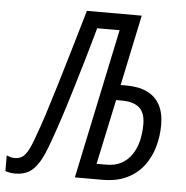

<svg xmlns="http://www.w3.org/2000/svg" viewBox="-112 -764 795 821"><g transform="rotate(5 286.0 -354.0)"><path d="M-16.6 5.9Q-27.3 5.9 -38.6 4.2Q-49.8 2.4 -59.6 -1V-68.4Q-50.8 -64.5 -42 -62.3Q-33.2 -60.1 -24.4 -60.1Q-6.8 -60.1 6.3 -68.1Q19.5 -76.2 32.7 -100.3Q45.9 -124.5 62 -172.4Q74.7 -206.1 92.3 -260.7Q109.9 -315.4 131.3 -386.5Q152.8 -457.5 177.2 -540.5Q201.7 -623.5 228 -713.9H463.4L399.4 -410.6H424.3Q477.5 -410.6 513.7 -393.1Q549.8 -375.5 568.4 -341.1Q586.9 -306.6 586.9 -255.4Q586.9 -207 574 -161.4Q561 -115.7 533.7 -79.3Q506.3 -43 462.4 -21.5Q418.5 0 356.9 0H238.8L374.5 -643.6H278.3Q258.8 -572.8 236.8 -498Q214.8 -423.3 193.8 -354.5Q172.9 -285.6 154.8 -231.2Q136.7 -176.8 125 -145.5Q105 -87.4 85 -54.4Q64.9 -21.5 40.8 -7.8Q16.6 5.9 -16.6 5.9ZM326.2 -65.9H368.2Q406.2 -65.9 433.1 -80.8Q460 -95.7 477.3 -121.6Q494.6 -147.5 502.7 -180.7Q510.7 -213.9 510.7 -251Q510.7 -300.3 485.8 -322.5Q460.9 -344.7 410.2 -344.7H385.7Z"/></g></svg>

Font: Open Sans Condensed
Style: Italic
Weight: 400
Width: 3
Italic angle: -12°
Designer: Monotype Design Team
Foundry: Monotype Imaging Inc.
Version: Version 3.000